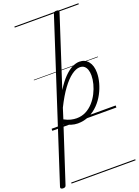

<svg xmlns="http://www.w3.org/2000/svg" viewBox="-386 -1144 1293 1788"><g transform="rotate(-20 261.0 -250.0)"><path d="M-88 538Q-102 538 -108.5 531.5Q-115 525 -111 514L386 -1017Q390 -1029 396 -1033.5Q402 -1038 416 -1038Q433 -1038 439.5 -1032.5Q446 -1027 441 -1015L217 -325Q260 -394 301.5 -436.5Q343 -479 382 -499Q421 -519 456 -519Q511 -519 543.5 -478Q576 -437 576 -366Q576 -320 562 -268Q548 -216 521 -165.5Q494 -115 454 -74Q414 -33 362.5 -8Q311 17 248 17Q217 17 182.5 6.5Q148 -4 119 -23L-58 519Q-61 529 -67.5 533.5Q-74 538 -88 538ZM133 -65Q168 -46 198 -39Q228 -32 254 -32Q304 -32 345.5 -53Q387 -74 419.5 -110Q452 -146 474 -189.5Q496 -233 507.5 -277.5Q519 -322 519 -360Q519 -393 510.5 -417.5Q502 -442 485 -455.5Q468 -469 442 -469Q405 -469 359.5 -436Q314 -403 265 -336.5Q216 -270 166 -169ZM0 513H635V523H0ZM0 -20H635V0H0ZM0 -505H635V-500H0ZM0 -1033H635V-1023H0Z"/></g></svg>

Font: Playwrite IN Guides
Style: Regular
Weight: 400
Designer: Veronika Burian, José Scaglione
Foundry: TypeTogether
Version: Version 1.003